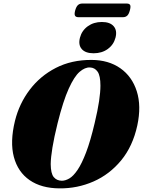

<svg xmlns="http://www.w3.org/2000/svg" viewBox="-20 -1051 806 1083"><path d="M496.5 -713Q592.5 -712.5 658.8 -666Q725 -619.5 751.5 -536.2Q778 -453 754.5 -343.5Q729 -226 663.5 -146.5Q598 -67 507.2 -27.2Q416.5 12.5 315.5 11.5Q213.5 11 147.2 -34.8Q81 -80.5 58.2 -165.5Q35.5 -250.5 64.5 -369.5Q88.5 -466.5 147.5 -544.5Q206.5 -622.5 295 -668Q383.5 -713.5 496.5 -713ZM328.5 -31.5Q349 -31.5 371.2 -44.5Q393.5 -57.5 417.2 -92.2Q441 -127 465.5 -191Q490 -255 514 -357Q531 -428 538.8 -480Q546.5 -532 546.5 -568Q546.5 -624 530.5 -646.8Q514.5 -669.5 487.5 -670.5Q459.5 -672 429.2 -646Q399 -620 367.8 -551.2Q336.5 -482.5 305 -356.5Q285 -275.5 275.8 -219Q266.5 -162.5 266 -125.5Q266.5 -72 283.2 -52Q300 -32 328.5 -31.5ZM508 -750.5Q462 -750.5 441.2 -774.2Q420.5 -798 431 -838.5Q441.5 -878.5 475 -902.8Q508.5 -927 554.5 -927Q600.5 -927 621.2 -903Q642 -879 631.5 -838.5Q621 -798.5 587.8 -774.5Q554.5 -750.5 508 -750.5ZM404 -992Q410 -1013.5 419.5 -1022.2Q429 -1031 443.5 -1031H695Q709.5 -1031 714 -1022.8Q718.5 -1014.5 712.5 -992.5Q707 -971.5 697.8 -962.8Q688.5 -954 673.5 -954H422.5Q407.5 -954 403 -962.8Q398.5 -971.5 404 -992Z"/></svg>

Font: Fraunces 72pt S000 Black
Style: Italic
Weight: 900
Italic angle: -16°
Version: Version 1.000; ttfautohint (v1.8.3)